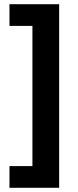

<svg xmlns="http://www.w3.org/2000/svg" viewBox="-20 -734 371 912"><path d="M25 55H134V-611H25V-714H261V158H25Z"/></svg>

Font: Noto Sans Thaana
Style: Regular
Weight: 400
Designer: Monotype Design Team
Foundry: Monotype Imaging Inc.
Version: Version 2.001